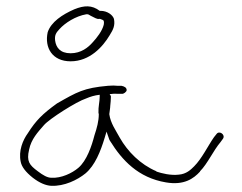

<svg xmlns="http://www.w3.org/2000/svg" viewBox="-20 -711 780 620"><path d="M47 -188C50 -173 62 -156 86 -137C108 -120 128 -112 145 -111C188 -109 230 -130 256 -151C287 -177 305 -223 318 -266L324 -286L331 -266C332 -263 333 -259 336 -255C374 -194 426 -137 516 -122C574 -112 605 -134 626 -157V-158C650 -182 669 -225 692 -252L700 -263C709 -276 688 -291 679 -278L671 -268C652 -241 632 -199 607 -174C596 -163 582 -149 557 -147C531 -144 503 -151 485 -157V-158C433 -180 392 -222 367 -266C354 -290 337 -313 333 -342V-343C334 -353 336 -362 336 -369C337 -379 338 -388 338 -396V-401L334 -407C342 -408 351 -409 359 -408H374C378 -407 389 -414 389 -420C389 -428 382 -432 372 -434H359C351 -435 342 -435 329 -434C250 -427 229 -414 164 -377C117 -343 96 -322 70 -281C54 -259 39 -224 47 -188ZM74 -228C81 -262 102 -284 122 -307C139 -327 227 -383 258 -393C272 -399 285 -403 302 -405V-399C302 -384 297 -364 298 -349V-345L299 -344V-342C299 -320 293 -298 285 -274C276 -239 260 -192 233 -169C213 -152 178 -135 146 -137C133 -137 119 -145 102 -158C75 -178 65 -190 74 -228ZM134 -607C123 -557 149 -513 208 -513C270 -513 312 -560 334 -597C346 -616 352 -629 348 -650C344 -663 326 -676 305 -676H302C277 -695 252 -694 220 -681C181 -664 145 -640 134 -607ZM158 -580C156 -598 161 -605 172 -617C190 -637 224 -659 259 -665H260C265 -665 267 -664 273 -660L289 -652H290C291 -651 296 -649 301 -650H303L311 -647L315 -644C316 -640 316 -635 315 -631C310 -611 293 -589 279 -574C265 -558 242 -539 208 -539C174 -539 161 -558 158 -580ZM692 -252Z"/></svg>

Font: Stray Cat
Style: LtExt
Weight: 300
Version: Version 1.0